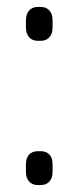

<svg xmlns="http://www.w3.org/2000/svg" viewBox="-20 -535 227 555"><path d="M90 -417Q73 -417 64 -427.5Q55 -438 55 -455V-476Q55 -494 64 -504.5Q73 -515 90 -515H97Q114 -515 123 -504.5Q132 -494 132 -476V-455Q132 -438 123 -427.5Q114 -417 97 -417ZM90 0Q73 0 64 -10.5Q55 -21 55 -38V-60Q55 -78 64 -88Q73 -98 90 -98H97Q114 -98 123 -88Q132 -78 132 -60V-38Q132 -21 123 -10.5Q114 0 97 0Z"/></svg>

Font: Quicksand Light
Style: Regular
Weight: 400
Version: Version 3.004